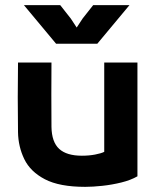

<svg xmlns="http://www.w3.org/2000/svg" viewBox="-20 -713 608 746"><path d="M385 -470H514V-28Q488 -13 451.5 -4Q415 5 377.5 9Q340 13 311 13Q211 13 154.5 -16.5Q98 -46 74.5 -94.5Q51 -143 50 -199Q49 -270 49 -334.5Q49 -399 50 -470H180Q179 -345 180 -220Q181 -161 210 -134.5Q239 -108 298 -108Q326 -108 349.5 -112.5Q373 -117 385 -123ZM198 -543 73 -693H214L255 -641L278 -606L301 -641L342 -693H483L358 -543Z"/></svg>

Font: Kreadon
Style: Bold
Weight: 700
Designer: Reiya WATANABE
Foundry: StudioGnu
Version: Version 1.003; ttfautohint (v1.8.4.7-5d5b);gftools[0.9.32]